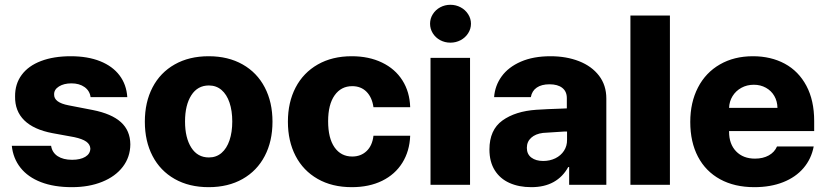

<svg xmlns="http://www.w3.org/2000/svg" viewBox="-20 -772 3453 802"><path d="M278.3 -423.8Q247.1 -423.8 226.3 -410.9Q205.6 -397.9 206.1 -377.9Q204.6 -343.8 266.6 -332L367.2 -312.5Q446.3 -296.9 485.1 -261.7Q523.9 -226.6 524.4 -168.9Q523.9 -115.7 492.9 -75.2Q461.9 -34.7 406.7 -12.5Q351.6 9.8 280.3 9.8Q205.6 9.8 151.1 -11.2Q96.7 -32.2 65.7 -71.3Q34.7 -110.4 29.3 -163.1H193.4Q197.8 -134.8 220.9 -119.6Q244.1 -104.5 281.2 -104.5Q315.4 -104.5 336.2 -116.9Q356.9 -129.4 357.4 -151.4Q356.4 -168.9 340.3 -180.4Q324.2 -191.9 290 -199.2L199.2 -215.8Q121.1 -230.5 81.5 -269.3Q42 -308.1 43 -369.1Q42.5 -421.4 70.6 -459.2Q98.6 -497.1 151.4 -517.1Q204.1 -537.1 275.4 -537.1Q346.2 -537.1 398.2 -516.4Q450.2 -495.6 479.2 -457.3Q508.3 -418.9 511.7 -366.2H358.4Q355 -392.6 333.3 -408.2Q311.5 -423.8 278.3 -423.8Z M585 -263.7Q585 -345.2 617.2 -407Q649.4 -468.8 709.7 -502.9Q770 -537.1 851.6 -537.1Q933.1 -537.1 993.4 -502.9Q1053.7 -468.8 1085.9 -407Q1118.2 -345.2 1118.2 -263.7Q1118.2 -182.1 1085.9 -120.4Q1053.7 -58.6 993.4 -24.4Q933.1 9.8 851.6 9.8Q770 9.8 709.7 -24.4Q649.4 -58.6 617.2 -120.4Q585 -182.1 585 -263.7ZM950.2 -264.6Q950.2 -309.1 938.7 -343.3Q927.2 -377.4 905.3 -396.2Q883.3 -415 852.5 -415Q805.2 -415 779.1 -374Q752.9 -333 752.9 -264.6Q752.9 -196.3 779.1 -155.3Q805.2 -114.3 852.5 -114.3Q883.3 -114.3 905.3 -133.1Q927.2 -151.9 938.7 -186Q950.2 -220.2 950.2 -264.6Z M1182.6 -263.7Q1182.6 -344.7 1214.8 -406.5Q1247.1 -468.3 1307.4 -502.7Q1367.7 -537.1 1449.2 -537.1Q1521 -537.1 1575.7 -510.7Q1630.4 -484.4 1660.9 -436.3Q1691.4 -388.2 1693.4 -324.2H1540Q1534.2 -365.2 1511 -388.7Q1487.8 -412.1 1451.2 -412.1Q1404.8 -412.1 1377.7 -373.8Q1350.6 -335.4 1350.6 -265.6Q1350.6 -194.8 1377.4 -156.5Q1404.3 -118.2 1451.2 -118.2Q1487.3 -118.2 1511.2 -140.9Q1535.2 -163.6 1540 -205.1H1693.4Q1690.9 -140.6 1660.6 -92Q1630.4 -43.5 1576.2 -16.8Q1522 9.8 1449.2 9.8Q1367.2 9.8 1306.9 -24.7Q1246.6 -59.1 1214.6 -120.8Q1182.6 -182.6 1182.6 -263.7Z M1778.3 -530.3H1943.4V0H1778.3ZM1776.4 -672.9Q1776.4 -694.3 1787.8 -712.6Q1799.3 -731 1818.8 -741.5Q1838.4 -752 1861.3 -752Q1884.3 -752 1904.1 -741.5Q1923.8 -731 1935.5 -712.6Q1947.3 -694.3 1947.3 -672.9Q1947.3 -651.4 1935.5 -633.1Q1923.8 -614.7 1904.1 -604.2Q1884.3 -593.8 1861.3 -593.8Q1838.4 -593.8 1818.8 -604.2Q1799.3 -614.7 1787.8 -633.1Q1776.4 -651.4 1776.4 -672.9Z M2220.7 -313.5Q2264.6 -316.4 2328.1 -318.4Q2335.9 -319.3 2347.7 -319.3V-362.3Q2347.7 -390.1 2328.6 -405Q2309.6 -419.9 2275.4 -419.9Q2242.2 -419.9 2222.2 -406.2Q2202.1 -392.6 2197.3 -366.2H2043.9Q2047.4 -414.1 2075.4 -452.9Q2103.5 -491.7 2155.5 -514.4Q2207.5 -537.1 2279.3 -537.1Q2345.7 -537.1 2398.7 -516.4Q2451.7 -495.6 2482.2 -455.8Q2512.7 -416 2512.7 -360.4V0H2357.4V-74.2H2353.5Q2331.1 -33.2 2292.5 -11.7Q2253.9 9.8 2199.2 9.8Q2147.5 9.8 2108.2 -7.8Q2068.8 -25.4 2046.6 -60.8Q2024.4 -96.2 2024.4 -147.5Q2024.4 -229.5 2078.6 -268.6Q2132.8 -307.6 2220.7 -313.5ZM2249 -99.6Q2276.9 -99.6 2299.8 -110.8Q2322.8 -122.1 2335.9 -142.3Q2349.1 -162.6 2348.6 -188.5V-222.7H2338.9L2248 -216.8Q2216.8 -212.9 2198.7 -196.5Q2180.7 -180.2 2180.7 -154.3Q2180.7 -127.9 2199.5 -113.8Q2218.3 -99.6 2249 -99.6Z M2778.3 0H2613.3V-707H2778.3Z M2863.3 -262.7Q2863.3 -344.2 2895.5 -406.5Q2927.7 -468.8 2987.1 -502.9Q3046.4 -537.1 3125 -537.1Q3200.2 -537.1 3258.1 -505.9Q3315.9 -474.6 3348.4 -413.6Q3380.9 -352.5 3380.9 -266.6V-224.6H3025.4V-221.7Q3025.4 -170.4 3054.7 -139.9Q3084 -109.4 3133.8 -109.4Q3167 -109.4 3191.2 -122.8Q3215.3 -136.2 3225.6 -160.2H3378.9Q3369.1 -108.4 3336.4 -70.1Q3303.7 -31.7 3251.2 -11Q3198.7 9.8 3130.9 9.8Q3048.3 9.8 2988 -23.2Q2927.7 -56.2 2895.5 -117.4Q2863.3 -178.7 2863.3 -262.7ZM3227.5 -321.3Q3227.1 -349.1 3214.4 -371.1Q3201.7 -393.1 3179.2 -405.5Q3156.7 -418 3128.9 -418Q3100.1 -418 3076.9 -405.3Q3053.7 -392.6 3040 -370.6Q3026.4 -348.6 3025.4 -321.3Z"/></svg>

Font: Pretendard JP ExtraBold
Style: Regular
Weight: 800
Designer: Base glyphs from Inter by Rasmus Andersson; Hangeul glyphs from Noto Sans CJK(Source Han Sans) by Jang Soo-young and Kan
Foundry: Kil Hyung-jin
Version: Version 1.309